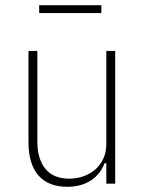

<svg xmlns="http://www.w3.org/2000/svg" viewBox="-20 -703 544 735"><path d="M387 -78H380Q366 -38 329 -13Q292 12 237 12Q165 12 127 -31.5Q89 -75 89 -160V-508H123V-161Q123 -94 154 -56.5Q185 -19 245 -19Q273 -19 299 -28Q325 -37 344.5 -54Q364 -71 375.5 -95.5Q387 -120 387 -151V-508H421V0H387ZM130 -683H368V-653H130Z"/></svg>

Font: IBM Plex Sans Condensed ExtraLight
Style: Regular
Weight: 200
Width: 3
Designer: Mike Abbink, Paul van der Laan, Pieter van Rosmalen
Foundry: Bold Monday
Version: Version 1.3